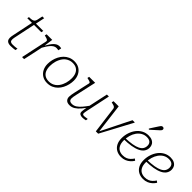

<svg xmlns="http://www.w3.org/2000/svg" viewBox="189 -1937 3080 3080"><g transform="rotate(45 1729.0 -397.0)"><path d="M190 5Q161 5 138.5 -3Q116 -11 103.5 -30Q91 -49 91 -80Q91 -96 93.5 -114Q96 -132 102 -158L178 -524L207 -537H393L385 -500H67L74 -532H83Q115 -532 138.5 -536.5Q162 -541 177 -554.5Q192 -568 198 -596L218 -691H259L147 -157Q143 -140 141 -127Q139 -114 138 -104Q137 -94 137 -85Q137 -59 151.5 -46.5Q166 -34 196 -34Q224 -34 247 -36Q270 -38 285 -40.5Q300 -43 302 -43L294 -4Q278 -1 249.5 2Q221 5 190 5Z M449 0H495L575 -372L572 -366L596 -537H469L461 -503L471 -501Q496 -496 513.5 -489Q531 -482 539.5 -473Q548 -464 545 -450ZM794 -542Q792 -543 780.5 -545.5Q769 -548 751 -548Q719 -548 692 -531.5Q665 -515 641 -486Q617 -457 595 -419Q573 -381 548 -339L557 -314Q577 -350 597.5 -382.5Q618 -415 639.5 -440Q661 -465 685 -479.5Q709 -494 737 -494Q754 -494 765.5 -491.5Q777 -489 783 -488Z M1219 -158Q1231 -184 1239 -211.5Q1247 -239 1250.5 -267.5Q1254 -296 1254 -321Q1254 -381 1235.5 -422.5Q1217 -464 1181 -486.5Q1145 -509 1090 -509Q1055 -509 1026 -498.5Q997 -488 973 -470.5Q949 -453 931 -429Q913 -405 900 -377Q888 -352 880 -323.5Q872 -295 868.5 -267.5Q865 -240 865 -213Q865 -154 883.5 -112Q902 -70 938.5 -48Q975 -26 1029 -26Q1064 -26 1093 -36Q1122 -46 1146 -64Q1170 -82 1188 -106Q1206 -130 1219 -158ZM815 -213Q815 -259 826 -306Q837 -353 859 -396Q881 -439 914.5 -473Q948 -507 992.5 -527Q1037 -547 1092 -547Q1158 -547 1205 -518Q1252 -489 1278 -438Q1304 -387 1304 -321Q1304 -276 1293 -229Q1282 -182 1260 -138.5Q1238 -95 1204.5 -61Q1171 -27 1126.5 -7.5Q1082 12 1027 12Q962 12 914.5 -17Q867 -46 841 -97Q815 -148 815 -213Z M1493 -189Q1486 -157 1482 -134Q1478 -111 1478 -92Q1478 -73 1485 -59.5Q1492 -46 1507.5 -39.5Q1523 -33 1546 -33Q1587 -33 1624 -56.5Q1661 -80 1698.5 -124.5Q1736 -169 1779 -230L1789 -203Q1748 -141 1707.5 -93Q1667 -45 1624 -18Q1581 9 1531 9Q1480 9 1455.5 -16.5Q1431 -42 1431 -83Q1431 -104 1435.5 -131.5Q1440 -159 1447 -191L1507 -460Q1510 -472 1502.5 -479Q1495 -486 1478.5 -491.5Q1462 -497 1437 -502L1427 -504L1434 -537H1570ZM1809 -194Q1801 -158 1795.5 -132Q1790 -106 1787.5 -89Q1785 -72 1785 -63Q1785 -47 1793.5 -40.5Q1802 -34 1818 -34Q1842 -34 1862 -38.5Q1882 -43 1896 -43L1890 -7Q1880 -5 1867.5 -2.5Q1855 0 1841 1.5Q1827 3 1814 3Q1783 3 1762.5 -10.5Q1742 -24 1742 -55Q1742 -64 1744 -81Q1746 -98 1749.5 -121.5Q1753 -145 1758 -175L1759 -179L1836 -537H1881Z M2104 -537H1987L1979 -503L1989 -501Q2014 -496 2031.5 -489.5Q2049 -483 2058 -473.5Q2067 -464 2069 -451L2128 6H2181Q2217 -61 2253 -128Q2289 -195 2324.5 -262Q2360 -329 2396 -396Q2432 -463 2468 -530V-537H2418Q2385 -472 2352.5 -407Q2320 -342 2288 -277Q2256 -212 2223.5 -147Q2191 -82 2158 -17L2169 -13Z M2703 12Q2642 12 2595.5 -14Q2549 -40 2523 -89.5Q2497 -139 2497 -209Q2497 -275 2517 -336Q2537 -397 2573.5 -444.5Q2610 -492 2661 -519.5Q2712 -547 2774 -547Q2824 -547 2857.5 -530.5Q2891 -514 2908 -485.5Q2925 -457 2925 -419Q2925 -371 2899.5 -334Q2874 -297 2824 -272.5Q2774 -248 2699.5 -235Q2625 -222 2527 -221L2531 -251Q2626 -254 2692.5 -265.5Q2759 -277 2800 -298Q2841 -319 2859.5 -348.5Q2878 -378 2878 -418Q2878 -448 2866 -468Q2854 -488 2831 -498.5Q2808 -509 2774 -509Q2722 -509 2680 -485Q2638 -461 2608 -419Q2578 -377 2562.5 -322.5Q2547 -268 2547 -207Q2547 -145 2567 -104.5Q2587 -64 2622.5 -45Q2658 -26 2703 -26Q2748 -26 2780 -39.5Q2812 -53 2835.5 -76Q2859 -99 2879 -129L2908 -106Q2888 -74 2858.5 -47Q2829 -20 2790 -4Q2751 12 2703 12ZM2783 -759Q2793 -774 2800.5 -784.5Q2808 -795 2816.5 -800.5Q2825 -806 2837 -806Q2852 -806 2860.5 -797.5Q2869 -789 2869 -777Q2869 -766 2863.5 -756.5Q2858 -747 2848 -738Q2838 -729 2826 -718L2717 -619H2699L2703 -636Z M3202 12Q3141 12 3094.5 -14Q3048 -40 3022 -89.5Q2996 -139 2996 -209Q2996 -275 3016 -336Q3036 -397 3072.5 -444.5Q3109 -492 3160 -519.5Q3211 -547 3273 -547Q3323 -547 3356.5 -530.5Q3390 -514 3407 -485.5Q3424 -457 3424 -419Q3424 -371 3398.5 -334Q3373 -297 3323 -272.5Q3273 -248 3198.5 -235Q3124 -222 3026 -221L3030 -251Q3125 -254 3191.5 -265.5Q3258 -277 3299 -298Q3340 -319 3358.5 -348.5Q3377 -378 3377 -418Q3377 -448 3365 -468Q3353 -488 3330 -498.5Q3307 -509 3273 -509Q3221 -509 3179 -485Q3137 -461 3107 -419Q3077 -377 3061.5 -322.5Q3046 -268 3046 -207Q3046 -145 3066 -104.5Q3086 -64 3121.5 -45Q3157 -26 3202 -26Q3247 -26 3279 -39.5Q3311 -53 3334.5 -76Q3358 -99 3378 -129L3407 -106Q3387 -74 3357.5 -47Q3328 -20 3289 -4Q3250 12 3202 12Z"/></g></svg>

Font: Roboto Serif 20pt Thin
Style: Italic
Weight: 250
Italic angle: -10°
Version: Version 1.007